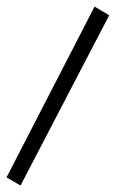

<svg xmlns="http://www.w3.org/2000/svg" viewBox="-86 -278 421 590"><path d="M-65.9 267.1 204.6 -257.8 249.5 -231 -22.9 292Z"/></svg>

Font: Pinar Regular
Style: Regular
Weight: 400
Designer: Amin Abedi
Version: Version 3.000